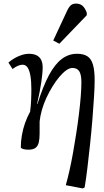

<svg xmlns="http://www.w3.org/2000/svg" viewBox="-20 -821 578 1071"><path d="M441 230 347 212Q357 177 367.5 130.5Q378 84 387.5 30.5Q397 -23 405.5 -78Q414 -133 420.5 -186Q427 -239 430.5 -284Q434 -329 434 -362Q434 -405 422 -423.5Q410 -442 384 -442Q368 -442 349 -428.5Q330 -415 310.5 -391.5Q291 -368 272.5 -338Q254 -308 238.5 -274.5Q223 -241 213.5 -207Q204 -173 201 -143Q201 -106 201 -77Q201 -48 196.5 -27.5Q192 -7 178.5 3.5Q165 14 138 14Q122 14 110 10.5Q98 7 96 2Q96 -32 102 -66.5Q108 -101 119.5 -134Q131 -167 148 -198Q150 -214 151.5 -230Q153 -246 153.5 -261Q154 -276 154.5 -291Q155 -306 155 -321Q155 -368 149.5 -399Q144 -430 133.5 -445Q123 -460 106 -460Q94 -460 80 -454Q66 -448 50 -436L27 -472Q44 -487 64 -498Q84 -509 103.5 -515Q123 -521 140 -521Q167 -521 184 -512.5Q201 -504 209.5 -487Q218 -470 218 -444Q218 -429 216 -409Q214 -389 210.5 -363.5Q207 -338 201 -307.5Q195 -277 187 -242L189 -241Q220 -340 253 -401.5Q286 -463 324.5 -492Q363 -521 409 -521Q446 -521 467.5 -507Q489 -493 498.5 -460.5Q508 -428 508 -373Q508 -338 504.5 -281Q501 -224 495.5 -156Q490 -88 482.5 -17.5Q475 53 467.5 116Q460 179 452 225ZM311 -577 277 -595 353 -758Q364 -782 375 -791.5Q386 -801 404 -801Q426 -801 440 -789Q454 -777 464 -750V-736Z"/></svg>

Font: Literata
Style: Italic
Weight: 400
Italic angle: -2°
Designer: Latin by Veronika Burian and Jose Scaglione. Greek by Irene Vlachou. Cyrillic by Vera Evstafieva
Foundry: TypeTogether
Version: Version 3.103;gftools[0.9.29]